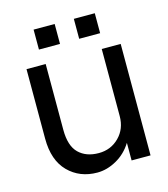

<svg xmlns="http://www.w3.org/2000/svg" viewBox="-102 -739 730 832"><g transform="rotate(-15 262.5 -323.0)"><path d="M306 -657.5H400V-568H306ZM125.5 -657.5H220V-568H125.5ZM137.5 -205Q137.5 -132.5 170.8 -100Q204 -67.5 260.5 -67.5Q315 -67.5 352 -104.8Q389 -142 389 -199.5V-500H474V0H389V-79Q362 -35.5 319.2 -11.5Q276.5 12.5 233 12.5Q154 12.5 102.8 -39.2Q51.5 -91 51.5 -188V-500H137.5Z"/></g></svg>

Font: Overused Grotesk
Style: Regular
Weight: 450
Version: Version 0.004